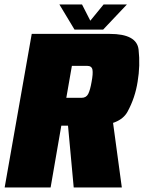

<svg xmlns="http://www.w3.org/2000/svg" viewBox="-48 -824 632 844"><path d="M-27.5 0H174.5L221.5 -271.5H358.5Q479 -271.5 512.5 -332.8Q546 -394 557 -465Q569 -536.5 561.2 -605.8Q553.5 -675 434.5 -675H91.5ZM276 0H487.5L444 -320.5L247.5 -309ZM243.5 -394 268 -534.5H335Q355.5 -534.5 358.5 -517.2Q361.5 -500 354.5 -463.5Q348.5 -428.5 339.8 -411.2Q331 -394 310.5 -394ZM279.5 -694H405.5L510 -804.5H407.5L349 -733L312.5 -804.5H213Z"/></svg>

Font: Anybody Condensed Black
Style: Italic
Weight: 900
Width: 3
Italic angle: -10°
Version: Version 1.113;gftools[0.9.25]